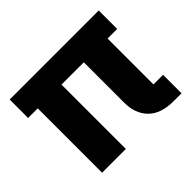

<svg xmlns="http://www.w3.org/2000/svg" viewBox="-123 -681 846 846"><g transform="rotate(-45 300.0 -258.0)"><path d="M80 -401H20V-516H575V-401H515V-115H575V0H525Q447 0 407 -40.5Q367 -81 367 -149V-401H228V0H80Z"/></g></svg>

Font: iA Writer Mono V
Style: Regular
Weight: 400
Designer: Mike Abbink, Paul van der Laan, Pieter van Rosmalen
Foundry: Bold Monday
Version: Version 2.000